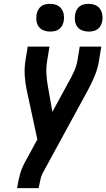

<svg xmlns="http://www.w3.org/2000/svg" viewBox="-20 -977 552 997"><path d="M69 0 70 -7Q75 -39 83.5 -70.5Q92 -102 108 -132L174 -253L119 -508Q111 -545 108.5 -583.5Q106 -622 112 -662L124 -735H237L225 -662Q219 -627 221 -593Q223 -559 229 -527L252 -396L338 -554Q353 -580 365 -607Q377 -634 382 -662L394 -735H506L494 -662Q488 -622 472 -583.5Q456 -545 436 -508L206 -86Q195 -67 190.5 -47Q186 -27 182 -7L181 0ZM440 -813Q423 -813 407 -819Q391 -825 381.5 -838Q372 -851 369.5 -868Q367 -885 370 -902Q372 -914 378 -925.5Q384 -937 394 -944.5Q404 -952 416 -954.5Q428 -957 440 -957Q458 -957 473.5 -951Q489 -945 498.5 -932Q508 -919 511 -902Q514 -885 511 -868Q509 -856 503 -844.5Q497 -833 486.5 -825.5Q476 -818 464 -815.5Q452 -813 440 -813ZM240 -813Q223 -813 207 -819Q191 -825 181.5 -838Q172 -851 169.5 -868Q167 -885 170 -902Q172 -914 178 -925.5Q184 -937 194 -944.5Q204 -952 216 -954.5Q228 -957 240 -957Q258 -957 273.5 -951Q289 -945 298.5 -932Q308 -919 311 -902Q314 -885 311 -868Q309 -856 303 -844.5Q297 -833 286.5 -825.5Q276 -818 264 -815.5Q252 -813 240 -813Z"/></svg>

Font: Iosevka Curly Oblique
Style: Bold
Weight: 700
Italic angle: -9°
Monospace: yes
Designer: Belleve Invis
Foundry: Belleve Invis
Version: Version 11.1.0; ttfautohint (v1.8.3)